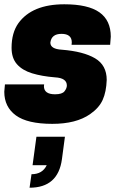

<svg xmlns="http://www.w3.org/2000/svg" viewBox="-22 -564 572 896"><path d="M116 312 125 249Q176 249 196 207H130L148 74H281L267 179Q249 312 116 312ZM222 14Q106 14 52 -25.5Q-2 -65 -2 -136L1 -170H184L183 -162Q183 -124 235 -124Q268 -124 279 -138Q290 -152 290 -165Q290 -200 235 -203Q173 -208 127.5 -222Q82 -236 57 -264.5Q32 -293 32 -341Q32 -411 64 -456Q128 -544 278 -544Q389 -544 442 -506.5Q495 -469 495 -393L492 -355H312L313 -366Q313 -406 265 -406Q218 -406 213 -365Q213 -335 267 -332Q367 -324 421.5 -292Q476 -260 476 -191Q474 -135 457 -97.5Q440 -60 398 -31Q333 14 222 14Z"/></svg>

Font: Tanohe Sans ExtraBold
Style: Italic
Weight: 800
Designer: Village Type and Design LLC & Cristiano Sobral
Foundry: Cooper Hewitt Smithsonian Design Museum
Version: Version 1.00;September 29, 2021;FontCreator 13.0.0.2655 64-b